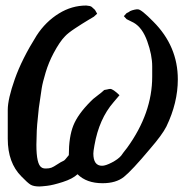

<svg xmlns="http://www.w3.org/2000/svg" viewBox="-20 -678 665 688"><path d="M257.8 -53.7Q240.2 -37.1 205.1 -25.9Q169.9 -14.6 148.9 -12.2Q127.9 -9.8 121.1 -9.8Q100.6 -9.8 89.8 -16.1Q79.1 -22.5 56.6 -45.9Q7.8 -94.7 7.8 -180.7V-284.2Q7.8 -323.2 33.2 -395Q58.6 -466.8 111.3 -550.8Q143.6 -600.6 191.4 -629.9Q237.3 -658.2 289.1 -658.2Q303.7 -657.2 308.6 -653.3L320.3 -642.6Q321.3 -641.6 323.7 -636.7Q326.2 -631.8 328.1 -628.9L316.4 -618.2Q316.4 -618.2 295.9 -606Q275.4 -593.8 249.5 -576.7Q223.6 -559.6 212.9 -547.9Q194.3 -529.3 171.9 -487.3Q154.3 -454.1 143.6 -418.5Q132.8 -382.8 129.4 -361.3Q126 -339.8 119.1 -291Q111.3 -222.7 111.3 -192.4Q110.4 -177.7 110.4 -159.2Q110.4 -88.9 128.9 -78.1Q133.8 -74.2 144.5 -74.2Q156.2 -74.2 164.1 -77.1Q171.9 -80.1 185.1 -88.9Q198.2 -97.7 209 -102.5Q211.9 -103.5 226.6 -122.1Q226.6 -187.5 242.7 -228Q258.8 -268.6 304.7 -314.5Q311.5 -322.3 328.6 -335Q345.7 -347.7 353.5 -355.5Q356.4 -355.5 363.8 -357.4Q371.1 -359.4 375 -359.4Q384.8 -359.4 408.2 -336.9Q404.3 -332 397 -323.7Q389.6 -315.4 386.7 -311.5Q335 -252 318.4 -157.2Q314.5 -135.7 314.5 -127.9Q314.5 -84 345.7 -84Q358.4 -84 380.9 -95.7Q403.3 -107.4 414.1 -120.1Q415 -122.1 422.9 -132.3Q430.7 -142.6 435.5 -148.4Q525.4 -272.5 525.4 -403.3V-440.4Q525.4 -480.5 507.8 -529.8Q490.2 -579.1 459 -596.7L433.6 -609.4L423.8 -620.1L433.6 -630.9Q434.6 -631.8 437.5 -632.8Q440.4 -633.8 441.4 -634.8Q445.3 -638.7 453.6 -641.1Q461.9 -643.6 468.8 -644.5H474.6Q486.3 -644.5 529.3 -600.6Q617.2 -512.7 617.2 -393.6Q617.2 -309.6 576.2 -224.6Q561.5 -195.3 517.6 -144.5Q452.1 -66.4 423.8 -43.9Q395.5 -21.5 347.7 -21.5Q290 -21.5 257.8 -53.7Z"/></svg>

Font: Shelly2023
Style: Regular
Weight: 400
Version: Version 0.2